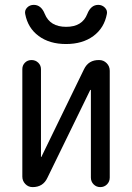

<svg xmlns="http://www.w3.org/2000/svg" viewBox="-20 -765 540 785"><path d="M381.8 -745.1Q397.5 -745.1 408.7 -733.9Q419.9 -722.7 417 -708Q406.2 -650.4 361.8 -617.7Q317.4 -585 250 -585Q182.6 -585 138.2 -617.7Q93.8 -650.4 83 -708Q80.1 -722.7 90.8 -733.9Q101.6 -745.1 118.2 -745.1Q148.4 -745.1 163.1 -708Q184.6 -655.3 250.5 -655.3Q316.4 -655.3 336.9 -708Q351.6 -745.1 381.8 -745.1ZM113.3 0Q95.7 0 83.5 -12.7Q71.3 -25.4 71.3 -43V-482.4Q71.3 -498 82 -508.8Q92.8 -519.5 108.9 -519.5Q125 -519.5 136.2 -508.8Q147.5 -498 147.5 -482.4V-124V-123Q149.4 -123 149.4 -124L323.2 -481.4Q341.8 -520.5 385.7 -519.5Q403.3 -519.5 416 -506.8Q428.7 -494.1 428.7 -475.6V-39.1Q428.7 -22.5 417.5 -11.2Q406.2 0 390.1 0Q374 0 362.8 -11.2Q351.6 -22.5 351.6 -39.1V-396.5Q351.6 -397.5 350.6 -397.5Q348.6 -397.5 348.6 -396.5L173.8 -38.1Q156.2 0 113.3 0Z"/></svg>

Font: Rounded Mgen+ 2m regular
Style: Regular
Weight: 400
Designer: [Source Han Sans]
Ryoko NISHIZUKA  (kana & ideographs); Paul D. Hunt (Latin, Greek & Cyrillic); Wenlong ZHANG  (bopomofo
Version: Version 1.059.20150602